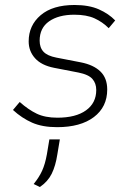

<svg xmlns="http://www.w3.org/2000/svg" viewBox="-20 -500 530 770"><path d="M209 10Q150 10 109 -8Q68 -26 32 -59L59 -91Q94 -60 127.5 -44Q161 -28 210 -28Q284 -28 325 -57.5Q366 -87 366 -139Q366 -166 350.5 -183.5Q335 -201 295 -209L197 -228Q146 -238 120.5 -266.5Q95 -295 95 -334Q95 -398 143 -439Q191 -480 279 -480Q337 -480 376.5 -462.5Q416 -445 442 -418L416 -387Q391 -412 359 -426.5Q327 -441 278 -441Q215 -441 177 -414.5Q139 -388 139 -337Q139 -309 154.5 -292.5Q170 -276 206 -269L304 -250Q355 -240 382.5 -213.5Q410 -187 410 -141Q410 -71 356.5 -30.5Q303 10 209 10ZM140 250 115 238Q137 211 149 184.5Q161 158 168 119L178 59H220L210 119Q203 165 187.5 196.5Q172 228 140 250Z"/></svg>

Font: Gantari ExtraLight
Style: Italic
Weight: 250
Italic angle: -10°
Designer: Anugrah Pasau
Foundry: Lafontype
Version: Version 1.000